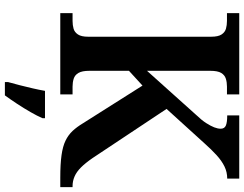

<svg xmlns="http://www.w3.org/2000/svg" viewBox="-124 -630 975 766"><g transform="rotate(90 363.0 -246.5)"><path d="M32 0V-49H63Q80 -49 94 -53Q108 -57 117 -70.5Q126 -84 126 -111V-602Q126 -630 117 -643.5Q108 -657 94 -661Q80 -665 63 -665H32V-714H356V-665H325Q308 -665 293.5 -660.5Q279 -656 270.5 -642Q262 -628 262 -598V-346L437 -541Q459 -564 470.5 -582Q482 -600 487.5 -614Q493 -628 493 -640Q493 -655 480.5 -660.5Q468 -666 440 -666V-714H692V-666Q666 -666 643.5 -655Q621 -644 598.5 -623.5Q576 -603 552 -576L414 -424L610 -129Q630 -100 647.5 -82.5Q665 -65 683.5 -57Q702 -49 722 -49H726V0H688Q634 0 598.5 -5Q563 -10 540.5 -21Q518 -32 502 -49Q486 -66 471 -91L321 -328L262 -274V-116Q262 -87 270.5 -72.5Q279 -58 293.5 -53.5Q308 -49 325 -49H356V0ZM307 208Q313 187 319.5 161.5Q326 136 332 110Q338 84 342 61H451V71Q442 92 426.5 119Q411 146 393.5 172.5Q376 199 360 221H307Z"/></g></svg>

Font: Noto Serif Gujarati SemiBold
Style: Regular
Weight: 600
Version: Version 2.102